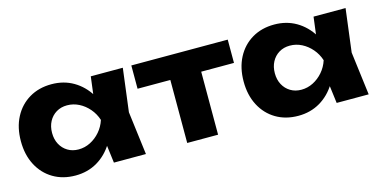

<svg xmlns="http://www.w3.org/2000/svg" viewBox="-63 -900 2428 1228"><g transform="rotate(-15 1150.5 -286.0)"><path d="M571.8 0 545.6 -205.8 573.4 -285.4 545.6 -364 571.8 -571.4H783.8L747.8 -286L783.8 0ZM619.6 -285.4Q606 -194.6 564.7 -126.7Q523.4 -58.8 459.5 -21.2Q395.6 16.4 314.8 16.4Q231.2 16.4 167.5 -21.4Q103.8 -59.2 68.1 -127.4Q32.4 -195.6 32.4 -285.4Q32.4 -376.2 68.1 -444.2Q103.8 -512.2 167.5 -550Q231.2 -587.8 314.8 -587.8Q395.6 -587.8 459.5 -550.5Q523.4 -513.2 565.2 -445.5Q607 -377.8 619.6 -285.4ZM238.8 -285.4Q238.8 -242.8 256.3 -210.1Q273.8 -177.4 304.9 -158.6Q336 -139.8 376.4 -139.8Q417.8 -139.8 454.8 -158.6Q491.8 -177.4 520.1 -210.1Q548.4 -242.8 562.2 -285.4Q548.4 -328 520.1 -361Q491.8 -394 454.8 -412.8Q417.8 -431.6 376.4 -431.6Q336 -431.6 304.9 -412.8Q273.8 -394 256.3 -361Q238.8 -328 238.8 -285.4Z M1057.2 -500.6H1261.6V0H1057.2ZM840.2 -571.4H1478.6V-417.2H840.2Z M2046.8 0 2020.6 -205.8 2048.4 -285.4 2020.6 -364 2046.8 -571.4H2258.8L2222.8 -286L2258.8 0ZM2094.6 -285.4Q2081 -194.6 2039.7 -126.7Q1998.4 -58.8 1934.5 -21.2Q1870.6 16.4 1789.8 16.4Q1706.2 16.4 1642.5 -21.4Q1578.8 -59.2 1543.1 -127.4Q1507.4 -195.6 1507.4 -285.4Q1507.4 -376.2 1543.1 -444.2Q1578.8 -512.2 1642.5 -550Q1706.2 -587.8 1789.8 -587.8Q1870.6 -587.8 1934.5 -550.5Q1998.4 -513.2 2040.2 -445.5Q2082 -377.8 2094.6 -285.4ZM1713.8 -285.4Q1713.8 -242.8 1731.3 -210.1Q1748.8 -177.4 1779.9 -158.6Q1811 -139.8 1851.4 -139.8Q1892.8 -139.8 1929.8 -158.6Q1966.8 -177.4 1995.1 -210.1Q2023.4 -242.8 2037.2 -285.4Q2023.4 -328 1995.1 -361Q1966.8 -394 1929.8 -412.8Q1892.8 -431.6 1851.4 -431.6Q1811 -431.6 1779.9 -412.8Q1748.8 -394 1731.3 -361Q1713.8 -328 1713.8 -285.4Z"/></g></svg>

Font: Unbounded
Style: Regular
Weight: 400
Designer: Luke Prowse, Jean-Baptiste Morizot, Fátima Lázaro, Florian Runge
Foundry: NaN
Version: Version 1.701;gftools[0.9.28.dev5+ged2979d]